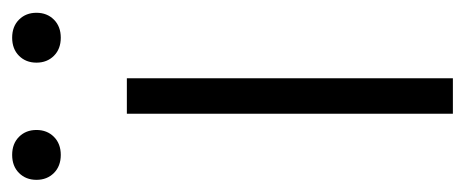

<svg xmlns="http://www.w3.org/2000/svg" viewBox="-240 -508 747 308"><g transform="rotate(-90 133.0 -353.5)"><path d="M162 -523V0H105V-523ZM-1 -668Q-1 -685 10 -696Q21 -707 39 -707Q57 -707 68 -696Q79 -685 79 -668Q79 -651 68 -640Q57 -629 39 -629Q21 -629 10 -640Q-1 -651 -1 -668ZM187 -668Q187 -685 198 -696Q209 -707 227 -707Q245 -707 256 -696Q267 -685 267 -668Q267 -651 256 -640Q245 -629 227 -629Q209 -629 198 -640Q187 -651 187 -668Z"/></g></svg>

Font: Jldddboxgfspflltxgxzjzlszac
Style: Regular
Weight: 300
Designer: Carrois Corporate & Edenspiekermann
Foundry: Carrois Corporate GbR & Edenspiekermann AG
Version: Version 2.001